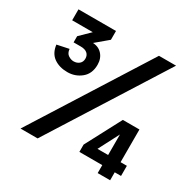

<svg xmlns="http://www.w3.org/2000/svg" viewBox="-153 -846 1006 1002"><g transform="rotate(30 350.0 -345.0)"><path d="M92 0 528 -690H631L195 0ZM419 -48V-92L436 -109H670V-48ZM156 -377Q107 -377 74 -400.5Q41 -424 35 -473L106 -488Q108 -463 124 -452.5Q140 -442 156 -442Q176 -442 189.5 -453.5Q203 -465 203 -485Q203 -505 189.5 -516.5Q176 -528 150 -528H107V-565L211 -667L269 -637L162 -547L153 -573Q163 -575 173.5 -575.5Q184 -576 191 -576Q229 -576 251.5 -551.5Q274 -527 274 -489Q274 -435 238.5 -406Q203 -377 156 -377ZM419 -92 532 -306H595L484 -92ZM557 0V-306H632V0ZM43 -624V-690H269V-637L239 -624Z"/></g></svg>

Font: Radio Canada Big
Style: Regular
Weight: 400
Designer: Étienne Aubert Bonn
Foundry: Coppers and Brasses
Version: Version 1.001